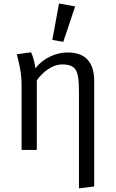

<svg xmlns="http://www.w3.org/2000/svg" viewBox="-20 -848 655 1086"><path d="M361 -551.3Q440 -551.3 476.4 -509.2Q512.8 -467.2 512.8 -392.3V206.7L426.7 217.4V-328.7Q426.7 -384.1 420.8 -417.9Q414.9 -451.8 394.9 -467.7Q374.9 -483.6 332.8 -483.6Q302.6 -483.6 274.9 -469.7Q247.2 -455.9 224.9 -435.4Q202.6 -414.9 188.2 -393.3V0H102.1V-363.1Q102.1 -417.4 93.1 -462.6Q84.1 -507.7 74.9 -541L155.4 -552.3Q163.1 -538.5 170.8 -509.7Q178.5 -481 180 -461.5Q214.9 -505.6 264.1 -528.5Q313.3 -551.3 361 -551.3ZM313.8 -828.2 405.1 -811.8 337.9 -611.3 275.9 -622.1Z"/></svg>

Font: FiraCode Nerd Font
Style: Regular
Weight: 400
Designer: Carrois Corporate, Edenspiekermann AG, Nikita Prokopov
Foundry: Carrois Corporate, Edenspiekermann AG, Nikita Prokopov
Version: Version 6.002;Nerd Fonts 2.1.0